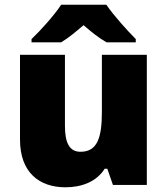

<svg xmlns="http://www.w3.org/2000/svg" viewBox="-20 -852 710 816"><path d="M432 -832H240C210 -786 152 -722 114 -686V-672H240C275 -694 300 -715 335 -745C370 -715 398 -692 433 -672H557V-686C523 -720 463 -786 432 -832ZM604 -619H413V-377C413 -267 394 -207 322 -207C275 -207 256 -245 256 -317V-619H65V-259C65 -117 149 -56 258 -56C326 -56 390 -79 425 -135H436L460 -66H604Z"/></svg>

Font: Noto Sans Malayalam UI Black
Style: Regular
Weight: 900
Designer: Jelle Bosma - Monotype Design Team
Foundry: Monotype Imaging Inc.
Version: Version 2.104